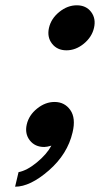

<svg xmlns="http://www.w3.org/2000/svg" viewBox="-20 -540 377 725"><path d="M176.5 -375Q157 -400 165 -435Q173 -470 204 -495Q235 -520 270 -520Q305 -520 324 -495Q343 -470 335 -435Q327 -400 296.5 -375Q266 -350 231 -350Q196 -350 176.5 -375ZM186 -155Q224 -155 245.5 -124.5Q267 -94 254 -40Q235 42 164.5 103.5Q94 165 37 165L50 110Q82 104 119.5 73Q157 42 174 10Q157 15 147 15Q112 15 92.5 -10Q73 -35 81 -70Q89 -105 120 -130Q151 -155 186 -155Z"/></svg>

Font: Miedinger
Style: Bold-Italic
Weight: 700
Italic angle: -13°
Version: Version 001.000